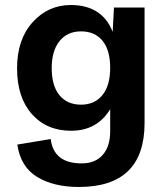

<svg xmlns="http://www.w3.org/2000/svg" viewBox="-20 -530 669 765"><path d="M294 215Q194 215 128 175Q62 135 49 46L182 24Q194 121 305 121Q360 121 389.5 87Q419 53 419 -7V-95Q367 -9 263 -9Q166 -9 107 -75.5Q48 -142 48 -258Q48 -373 110 -441.5Q172 -510 262 -510Q387 -510 429 -403L434 -500H556V-40Q556 215 294 215ZM303 -113Q357 -113 388 -151Q419 -189 419 -260Q419 -330 388.5 -367.5Q358 -405 303 -405Q248 -405 217 -366Q186 -327 186 -259Q186 -188 217 -150.5Q248 -113 303 -113Z"/></svg>

Font: Elaine Sans SemiBold
Style: Regular
Weight: 600
Designer: Wei Huang
Foundry: Wei Huang
Version: Version 2.001;December 24, 2019;FontCreator 12.0.0.2547 64-b